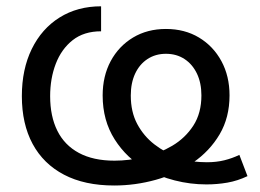

<svg xmlns="http://www.w3.org/2000/svg" viewBox="-20 -568 814 600"><path d="M336.9 11.7Q244.6 11.7 180.2 -22Q115.7 -55.7 82 -118.2Q48.3 -180.7 48.3 -267.6Q48.3 -351.6 79.3 -415Q110.4 -478.5 166.3 -513.4Q222.2 -548.3 295.9 -548.3V-470.2Q242.2 -470.2 207 -442.4Q171.9 -414.6 154.3 -368.7Q136.7 -322.8 136.7 -267.6Q136.7 -204.6 159.2 -159.4Q181.6 -114.3 226.6 -90.1Q271.5 -65.9 337.9 -65.9Q382.3 -65.9 429.9 -77.1Q477.5 -88.4 518.3 -112.5Q559.1 -136.7 584.2 -175.5Q609.4 -214.4 609.4 -270Q609.4 -308.6 595.5 -337.9Q581.5 -367.2 556.6 -383.5Q531.7 -399.9 498.5 -399.9Q465.8 -399.9 440.9 -383.5Q416 -367.2 402.3 -337.9Q388.7 -308.6 388.7 -269.5Q388.7 -218.3 408.9 -180.4Q429.2 -142.6 462.4 -116.9Q495.6 -91.3 534.2 -77.1Q557.1 -66.4 581.8 -63.7Q606.4 -61 626.5 -61Q656.2 -61 680.9 -67.1Q705.6 -73.2 728 -84L753.4 -17.6Q722.7 -2.9 690.7 2.7Q658.7 8.3 625 8.3Q574.7 8.3 525.9 -4.2Q477.1 -16.6 435.5 -40Q376 -73.2 338.4 -132.3Q300.8 -191.4 300.8 -269.5Q300.8 -330.1 325.9 -377Q351.1 -423.8 395.8 -450.7Q440.4 -477.5 498.5 -477.5Q557.1 -477.5 601.8 -450.7Q646.5 -423.8 671.9 -377Q697.3 -330.1 697.3 -270Q697.3 -200.7 666.3 -148.2Q635.3 -95.7 583 -59.8Q530.8 -23.9 466.8 -6.1Q402.8 11.7 336.9 11.7Z"/></svg>

Font: Inter 17pt
Style: Regular
Weight: 400
Version: Version 4.001;git-66647c0bb